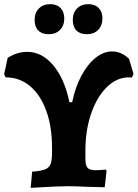

<svg xmlns="http://www.w3.org/2000/svg" viewBox="-28 -898 664 926"><path d="M616 -541 608 -524 594 -525Q537 -525 490 -480.5Q443 -436 414.5 -358.5Q386 -281 384 -185V-138Q383 -102 393.5 -89.5Q404 -77 433 -77Q446 -77 482 -80L486 -74L477 5Q421 3 394 3Q330 0 297 0Q252 0 120 8L127 -70Q169 -73 189 -81Q209 -89 216 -107Q223 -125 223 -162V-185Q223 -287 195 -364Q167 -441 116.5 -483Q66 -525 -1 -525L-8 -540L9 -619Q55 -648 103 -648Q174 -648 228.5 -583.5Q283 -519 307 -405H320Q335 -478 365 -533.5Q395 -589 433.5 -619.5Q472 -650 513 -650Q556 -650 594 -615ZM139 -802Q139 -836 159.5 -857Q180 -878 214 -878Q246 -878 264 -859.5Q282 -841 282 -809Q282 -775 261.5 -754Q241 -733 207 -733Q174 -733 156.5 -751Q139 -769 139 -802ZM323 -802Q323 -836 343.5 -857Q364 -878 398 -878Q430 -878 448 -859.5Q466 -841 466 -809Q466 -775 445.5 -754Q425 -733 391 -733Q358 -733 340.5 -751Q323 -769 323 -802Z"/></svg>

Font: Alegreya SC ExtraBold
Style: Regular
Weight: 800
Designer: Juan Pablo del Peral
Foundry: Huerta Tipografica
Version: Version 2.007; ttfautohint (v1.6)